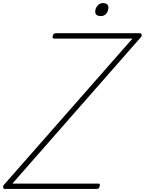

<svg xmlns="http://www.w3.org/2000/svg" viewBox="-66 -1234 946 1254"><path d="M-35 0Q-40 0 -43 -4Q-46 -8 -46 -14Q-46 -20 -42 -25L799 -982H290Q280 -982 278 -986.5Q276 -991 279 -1001Q282 -1010 286.5 -1013.5Q291 -1017 300 -1017H848Q856 -1017 859 -1008Q862 -999 854 -991L15 -35H574Q585 -35 586 -30.5Q587 -26 585 -18Q583 -8 578.5 -4Q574 0 564 0ZM593 -1129Q576 -1129 566 -1135.5Q556 -1142 556 -1158Q556 -1179 570.5 -1196.5Q585 -1214 607 -1214Q622 -1214 632 -1207Q642 -1200 642 -1185Q642 -1163 629 -1146Q616 -1129 593 -1129Z"/></svg>

Font: Playwrite CO Thin
Style: Regular
Weight: 250
Version: Version 1.002